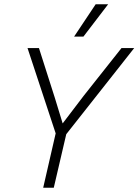

<svg xmlns="http://www.w3.org/2000/svg" viewBox="-20 -887 654 907"><path d="M432 -867H491L374 -714H330ZM184 0 243 -257 110 -660H164L239 -425L276 -304L375 -434L554 -660H614L293 -253L234 0Z"/></svg>

Font: Elaine Sans Light
Style: Italic
Weight: 300
Italic angle: -13°
Designer: Wei Huang
Foundry: Wei Huang
Version: Version 2.001;December 24, 2019;FontCreator 12.0.0.2547 64-b